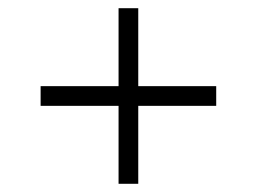

<svg xmlns="http://www.w3.org/2000/svg" viewBox="-20 -584 626 468"><path d="M79 -374H507V-326H79ZM269 -564H317V-136H269Z"/></svg>

Font: Pathway Extreme 8pt Thin 12pt Thin
Style: Regular
Weight: 250
Version: Version 1.001;gftools[0.9.26]